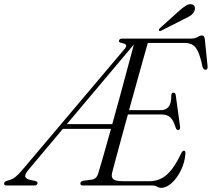

<svg xmlns="http://www.w3.org/2000/svg" viewBox="-72 -884 1010 915"><path d="M655 0H323.5Q311 0 311 -10Q311.5 -20 324.5 -22.5L366 -28Q388 -31.5 396 -57Q405.5 -87.5 421.5 -144.2Q437.5 -201 457 -270H227.5L65.5 -77Q45 -52.5 48.5 -41.8Q52 -31 73 -26.5L98.5 -21Q108.5 -17.5 106.5 -9Q104 0 92.5 0H-41Q-54.5 0 -52 -11.5Q-51 -18 -40.5 -22L-23.5 -27Q-11 -31 2 -41.2Q15 -51.5 33 -72.5L522 -651Q541 -673.5 511.5 -678Q500.5 -680.5 497.2 -683.5Q494 -686.5 495 -690.5Q497.5 -700 509 -700H836.5Q857 -700 869 -707.5Q881 -715 890 -715Q902 -715 904 -698L917 -570.5Q919 -552 909 -551.5Q896.5 -550.5 892.5 -568Q883 -614 871.8 -638Q860.5 -662 845 -670.8Q829.5 -679.5 808 -679.5H632.5Q621.5 -641.5 607 -589.5Q592.5 -537.5 576 -478.2Q559.5 -419 543 -359H695.5Q717 -359 730.8 -374Q744.5 -389 744.5 -431.5Q745.5 -442.5 754 -442.5Q764 -442.5 765.5 -430.5L786 -282Q788 -265 778 -264.5Q769.5 -263.5 765.5 -275Q754 -312.5 738.8 -325.5Q723.5 -338.5 696.5 -338.5H537.5Q521 -278.5 506 -223.5Q491 -168.5 479.5 -125.8Q468 -83 462 -59.5Q457.5 -39.5 468 -30Q478.5 -20.5 515 -20.5H640Q688.5 -20.5 723.8 -52.2Q759 -84 792.5 -155Q798 -166 804.5 -166Q813.5 -166 811.5 -149Q808 -108.5 790 -72Q772 -35.5 746.8 -12.2Q721.5 11 696 11Q685 11 676.2 5.5Q667.5 0 655 0ZM246.5 -292.5H463Q481.5 -358 500.2 -427.2Q519 -496.5 536 -560Q553 -623.5 566 -672ZM782 -832.5Q800.5 -849 814.8 -857.5Q829 -866 841 -863.5Q852.5 -861.5 855.8 -851.5Q859 -841.5 854 -831Q848 -817.5 835.2 -809.2Q822.5 -801 805 -793L696.5 -738Q688 -734 685.5 -739Q683.5 -743.5 691.5 -751Z"/></svg>

Font: Fraunces 144pt Soft Light
Style: Italic
Weight: 300
Italic angle: -16°
Version: Version 1.000;[b76b70a41]